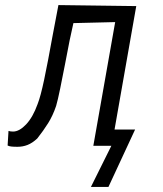

<svg xmlns="http://www.w3.org/2000/svg" viewBox="-20 -574 640 756"><path d="M418.5 0H347.5L433.5 -487L269 -483Q256 -428.5 236 -321Q226.5 -272 217 -225.5Q207.5 -179 201 -157Q188 -118.5 169.5 -89Q151 -59.5 126.5 -28.5Q107 -10.5 88.2 -3.2Q69.5 4 49 4Q33.5 4 24.8 3Q16 2 10 -1L13.5 -58.5Q20.5 -56 31.5 -56Q56 -56 82.8 -84.2Q109.5 -112.5 128 -164Q140 -194.5 154 -261Q168 -327.5 187.5 -435.5Q202.5 -516.5 210 -554L516.5 -550L431 -64H512L407 162H338Z"/></svg>

Font: JuliaMono SemiBoldItalic
Style: Regular
Weight: 600
Italic angle: -9°
Monospace: yes
Designer: cormullion
Foundry: corm
Version: Version 0.049; ttfautohint (v1.8.4)